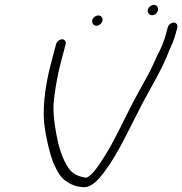

<svg xmlns="http://www.w3.org/2000/svg" viewBox="-20 -784 743 782"><path d="M582.1 -744.5C579.1 -733 588.1 -722 599.2 -722C610 -722 620.4 -730.5 623.3 -741.5C626.5 -753.6 618.5 -764 607.2 -764C596.4 -764 585 -755.5 582.1 -744.5ZM356 -702C353 -690.9 360.9 -679 372.4 -679C383.4 -679 394.3 -688.2 397.2 -699C400.1 -710.3 392.6 -721 380.4 -721C369.4 -721 358.8 -712.9 356 -702ZM208.3 -604 186.5 -521C161.2 -424.4 151.3 -328.3 162.9 -259C170.9 -209.5 181.5 -162.6 197 -122C210.5 -91.4 225.3 -59.7 252.5 -44C268.8 -32.2 290.2 -23.7 315.8 -22C350.1 -16.9 381.3 -52.2 403.5 -82C463.6 -160.8 508.6 -265.1 558.1 -359C596.6 -432.1 639.9 -500.9 670 -580C680.8 -603.4 689.1 -622.4 696.1 -649L702.1 -672C704.9 -682.6 697.9 -692 687.3 -692C676.7 -692 665.9 -682.6 663.1 -672L656.8 -648C648.1 -614.9 634.9 -584.8 619.7 -556C609.4 -533 593.2 -497.2 580.2 -474C561.5 -440.7 543 -407.1 522.6 -368.5C485.8 -299.2 452.4 -223 412.4 -158C392.3 -125.9 367.1 -84 342.3 -66C336.6 -62 332.4 -60 329.7 -60C294.1 -66.8 273.5 -76.6 257.7 -102C239.6 -128.7 225.7 -165.1 216.9 -202C207.1 -246.2 196.8 -300.2 197.8 -354C200.1 -397.7 213.3 -474.4 225.5 -521L247.3 -604C250 -614.3 243.2 -624 233 -624C222.9 -624 211 -614.3 208.3 -604Z"/></svg>

Font: Just Breathe
Style: Obl5
Weight: 400
Foundry: Cannot Into Space Fonts
Version: Version 0.72